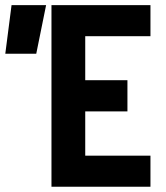

<svg xmlns="http://www.w3.org/2000/svg" viewBox="-29 -713 635 733"><path d="M167.5 0V-693.4H545.4V-574.7H296.4V-406.7H457.5V-287.6H296.4V-118.7H545.4V0ZM-8.8 -507.8 15.1 -693.4H147L109.4 -507.8Z"/></svg>

Font: Cascadia Mono
Style: Bold
Weight: 700
Monospace: yes
Designer: Aaron Bell
Foundry: Saja Typeworks
Version: Version 2404.023; ttfautohint (v1.8.4)